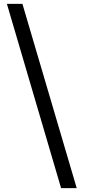

<svg xmlns="http://www.w3.org/2000/svg" viewBox="-20 -800 457 997"><path d="M378.4 177H297.2L15.8 -780H96.4Z"/></svg>

Font: Merriweather Sans Variable Regular
Style: Italic
Weight: 300
Italic angle: -8°
Designer: Eben Sorkin
Foundry: Eben Sorkin
Version: Version 2.001